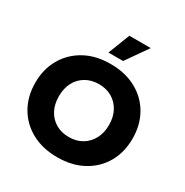

<svg xmlns="http://www.w3.org/2000/svg" viewBox="-201 -1056 1182 1228"><g transform="rotate(30 390.0 -442.0)"><path d="M390 10Q281 10 200 -34.5Q119 -79 75 -156.5Q31 -234 31 -334Q31 -434 75.5 -511.5Q120 -589 200.5 -633.5Q281 -678 390 -678Q499 -678 580 -633.5Q661 -589 705 -511.5Q749 -434 749 -334Q749 -234 705 -156.5Q661 -79 580 -34.5Q499 10 390 10ZM390 -139Q445 -139 486.5 -163.5Q528 -188 551.5 -232Q575 -276 575 -334Q575 -393 551.5 -436.5Q528 -480 486.5 -504.5Q445 -529 390 -529Q335 -529 293 -504.5Q251 -480 228 -436.5Q205 -393 205 -334Q205 -276 228 -232Q251 -188 293 -163.5Q335 -139 390 -139ZM340 -734 402 -894H560L448 -734Z"/></g></svg>

Font: Gantari ExtraBold
Style: Regular
Weight: 800
Version: Version 1.000